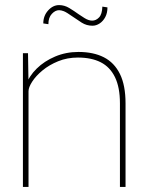

<svg xmlns="http://www.w3.org/2000/svg" viewBox="-20 -734 581 754"><path d="M70 0V-525H90L92 -404L83 -401Q94 -435 124 -464.5Q154 -494 196.5 -512Q239 -530 288 -530Q347 -530 388 -509Q429 -488 451 -443.5Q473 -399 473 -328V0H451V-328Q451 -391 431.5 -431Q412 -471 375.5 -489.5Q339 -508 286 -508Q244 -508 208.5 -493.5Q173 -479 147 -457.5Q121 -436 106.5 -413.5Q92 -391 92 -376V0H81Q79 0 76.5 0Q74 0 70 0ZM343 -633Q320 -633 301 -645Q282 -657 265 -669Q241 -686 230.5 -690Q220 -694 212 -694Q197 -694 183.5 -679.5Q170 -665 170 -639L150 -642Q150 -672 169 -693Q188 -714 212 -714Q233 -714 252 -702.5Q271 -691 289 -678Q296 -673 312 -663Q328 -653 342 -653Q357 -653 369 -665.5Q381 -678 382 -708L402 -705Q402 -683 393.5 -667Q385 -651 371.5 -642Q358 -633 343 -633Z"/></svg>

Font: Lexend Deca Thin
Style: Regular
Weight: 250
Designer: Bonnie Shaver-Troup, Thomas Jockin
Foundry: Lexend
Version: Version 1.007